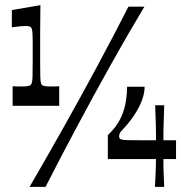

<svg xmlns="http://www.w3.org/2000/svg" viewBox="-20 -726 704 746"><path d="M29 -315V-391Q39 -390 47.5 -390Q56 -390 62 -390Q81 -390 88 -391.5Q95 -393 98 -395Q102 -398 104 -405Q106 -412 106.5 -431Q107 -450 107 -490Q107 -535 107 -560.5Q107 -586 106 -598Q105 -610 103.5 -614Q102 -618 100 -620Q95 -625 80 -625Q73 -625 60 -624Q47 -623 26 -620V-687L137 -706Q136 -650 136 -595.5Q136 -541 136 -490Q136 -450 136.5 -430.5Q137 -411 139 -404Q141 -397 145 -394Q148 -393 154.5 -391.5Q161 -390 178 -390Q184 -390 192.5 -390Q201 -390 210 -391V-315ZM95 0Q159 -110 226.5 -230Q294 -350 358.5 -470Q423 -590 479 -700H541Q475 -590 408 -470Q341 -350 277 -230Q213 -110 157 0ZM582 0Q584 -32 584.5 -49.5Q585 -67 585.5 -79.5Q586 -92 586 -108H399V-201Q433 -233 449 -267.5Q465 -302 469.5 -334.5Q474 -367 474 -389H542Q542 -366 532.5 -339Q523 -312 504 -282.5Q485 -253 458 -224Q447 -213 445 -207.5Q443 -202 443 -196Q443 -191 444.5 -188.5Q446 -186 452 -184Q458 -182 476.5 -181.5Q495 -181 532 -181Q544 -181 558 -181Q572 -181 586 -181Q586 -201 586 -213.5Q586 -226 585.5 -237.5Q585 -249 584.5 -267.5Q584 -286 583 -317H618Q617 -286 616.5 -267.5Q616 -249 615.5 -237Q615 -225 615 -213Q615 -201 615 -181H664V-108H615Q615 -92 615 -79.5Q615 -67 616 -49.5Q617 -32 618 0Z"/></svg>

Font: Ojuju SemiBold
Style: Regular
Weight: 600
Designer: Chisaokwu Joboson, Mirko Velimirovic
Foundry: Udi Foundry
Version: Version 1.000